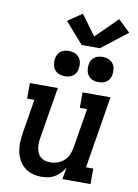

<svg xmlns="http://www.w3.org/2000/svg" viewBox="-104 -1047 809 1123"><g transform="rotate(10 300.0 -485.5)"><path d="M223 8Q194 8 167 0Q140 -8 119.5 -25.5Q99 -43 86.5 -67Q74 -91 69 -118Q64 -145 65.5 -174Q67 -203 72 -232L104 -428H61V-520H227L177 -217Q174 -201 173.5 -185.5Q173 -170 175 -155Q177 -140 183.5 -126Q190 -112 201 -102.5Q212 -93 226.5 -88.5Q241 -84 257 -84Q279 -84 300 -91Q321 -98 338.5 -113Q356 -128 365 -149Q374 -170 378 -191L417 -428H374V-520H540L470 -92H513V0H346L358 -70Q347 -52 332.5 -36.5Q318 -21 300 -10.5Q282 0 262 4Q242 8 223 8ZM455 -595Q437 -595 420.5 -601.5Q404 -608 394 -621.5Q384 -635 381 -652.5Q378 -670 381 -688Q383 -701 389.5 -712.5Q396 -724 406.5 -731.5Q417 -739 429.5 -742Q442 -745 455 -745Q473 -745 489 -738.5Q505 -732 515.5 -718.5Q526 -705 528.5 -687.5Q531 -670 528 -652Q526 -639 519.5 -627.5Q513 -616 502.5 -608.5Q492 -601 479.5 -598Q467 -595 455 -595ZM255 -595Q237 -595 220.5 -601.5Q204 -608 194 -621.5Q184 -635 181 -652.5Q178 -670 181 -688Q183 -701 189.5 -712.5Q196 -724 206.5 -731.5Q217 -739 229.5 -742Q242 -745 255 -745Q273 -745 289 -738.5Q305 -732 315.5 -718.5Q326 -705 328.5 -687.5Q331 -670 328 -652Q326 -639 319.5 -627.5Q313 -616 302.5 -608.5Q292 -601 279.5 -598Q267 -595 255 -595ZM321 -792 212 -916 296 -974 384 -854 511 -979 582 -911 429 -792Z"/></g></svg>

Font: Iosevka Etoile SmBdObl
Style: Regular
Weight: 600
Italic angle: -9°
Designer: Belleve Invis
Foundry: Belleve Invis
Version: Version 15.5.2; ttfautohint (v1.8.4)